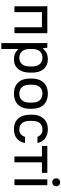

<svg xmlns="http://www.w3.org/2000/svg" viewBox="973 -1708 935 2921"><g transform="rotate(90 1440.5 -247.5)"><path d="M75 -500H485V0H395V-418H165V0H75Z M635 -500H705L715 -430H717Q752 -472 790.5 -490Q829 -508 883 -508Q928 -508 965 -492.5Q1002 -477 1029 -446.5Q1056 -416 1070.5 -370.5Q1085 -325 1085 -264V-236Q1085 -176 1070 -130.5Q1055 -85 1028 -54Q1001 -23 964 -7.5Q927 8 883 8Q832 8 795.5 -8Q759 -24 727 -60H725V200H635ZM858 -74Q919 -74 955 -113.5Q991 -153 991 -236V-264Q991 -345 954.5 -385.5Q918 -426 858 -426Q797 -426 761 -386.5Q725 -347 725 -264V-236Q725 -155 761.5 -114.5Q798 -74 858 -74Z M1405 8Q1298 8 1236.5 -55Q1175 -118 1175 -236V-264Q1175 -381 1237 -444.5Q1299 -508 1405 -508Q1512 -508 1573.5 -445Q1635 -382 1635 -264V-236Q1635 -119 1573 -55.5Q1511 8 1405 8ZM1405 -74Q1468 -74 1504.5 -113.5Q1541 -153 1541 -236V-264Q1541 -346 1504.5 -386Q1468 -426 1405 -426Q1342 -426 1305.5 -386.5Q1269 -347 1269 -264V-236Q1269 -154 1305.5 -114Q1342 -74 1405 -74Z M1945 8Q1844 8 1784.5 -55Q1725 -118 1725 -241V-269Q1725 -326 1741 -370Q1757 -414 1785.5 -445Q1814 -476 1854.5 -492Q1895 -508 1945 -508Q1992 -508 2028.5 -495.5Q2065 -483 2091 -462Q2117 -441 2133 -412Q2149 -383 2155 -350H2061Q2050 -382 2023.5 -404Q1997 -426 1950 -426Q1890 -426 1854.5 -387.5Q1819 -349 1819 -269V-241Q1819 -154 1854.5 -114Q1890 -74 1950 -74Q1997 -74 2023.5 -97.5Q2050 -121 2061 -160H2155Q2149 -123 2133 -92.5Q2117 -62 2091 -39.5Q2065 -17 2028.5 -4.5Q1992 8 1945 8Z M2360 -418H2200V-500H2610V-418H2450V0H2360Z M2708 -500H2798V0H2708ZM2753 -575Q2727 -575 2710 -592Q2693 -609 2693 -635Q2693 -661 2710 -678Q2727 -695 2753 -695Q2779 -695 2796 -678Q2813 -661 2813 -635Q2813 -609 2796 -592Q2779 -575 2753 -575Z"/></g></svg>

Font: PT Root UI Medium
Style: Regular
Weight: 500
Designer: Vitaly Kuzmin
Foundry: ParaType Ltd.
Version: Version 2.001G